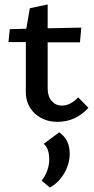

<svg xmlns="http://www.w3.org/2000/svg" viewBox="-20 -540 424 862"><path d="M377 -56Q319 7 239 7Q177 7 136.5 -30.5Q96 -68 96 -126V-351H18L24 -409L98 -411L114 -503L194 -520V-413L345 -416L339 -350H194V-144Q194 -107 212 -86.5Q230 -66 258 -66Q296 -66 331 -103ZM293 150Q293 195 268.5 237.5Q244 280 204 302L167 271Q183 251 192 226Q201 201 201 177Q201 125 176 106L246 54Q293 87 293 150Z"/></svg>

Font: Ysabeau Infant Semibold
Style: Regular
Weight: 600
Designer: Christian Thalmann (Catharsis Fonts)
Version: Version 0.003